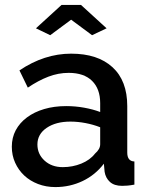

<svg xmlns="http://www.w3.org/2000/svg" viewBox="-20 -750 604 780"><path d="M205 10Q167 10 134.5 -2.5Q102 -15 78.5 -37Q55 -59 41.5 -89Q28 -119 28 -154Q28 -191 44 -221Q60 -251 89.5 -273Q119 -295 159.5 -307Q200 -319 249 -319Q286 -319 322 -312.5Q358 -306 387 -295V-331Q387 -389 354 -421.5Q321 -454 259 -454Q217 -454 176.5 -438.5Q136 -423 93 -394L59 -464Q160 -532 269 -532Q377 -532 437 -477Q497 -422 497 -319V-130Q497 -95 526 -94V0Q510 3 498.5 4Q487 5 476 5Q444 5 426.5 -11Q409 -27 405 -52L402 -85Q367 -39 315.5 -14.5Q264 10 205 10ZM235 -71Q275 -71 310.5 -85.5Q346 -100 366 -126Q387 -144 387 -164V-233Q359 -244 327.5 -250Q296 -256 266 -256Q207 -256 169.5 -230.5Q132 -205 132 -163Q132 -124 161 -97.5Q190 -71 235 -71ZM126 -635 230 -730H309L413 -635L354 -607L269 -670L184 -607Z"/></svg>

Font: IngvarSans
Style: Regular
Weight: 600
Version: Version 3.000